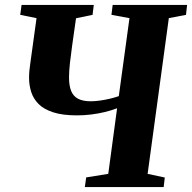

<svg xmlns="http://www.w3.org/2000/svg" viewBox="-20 -763 783 783"><path d="M326 0 331.5 -39.5 421.5 -54 457.5 -321.5Q434 -312.5 407 -306Q380 -299.5 351.5 -296Q323 -292.5 294 -292.5Q235 -292.5 196.8 -305Q158.5 -317.5 137.2 -339Q116 -360.5 107.2 -388.2Q98.5 -416 98.5 -445.5Q98.5 -461 100.2 -477.8Q102 -494.5 104 -508L129 -689L62.5 -702.5L68 -743H362.5L357.5 -702.5L290 -688.5L274 -575.5Q269 -539.5 265.2 -506Q261.5 -472.5 261.5 -447Q261.5 -413.5 270.2 -392Q279 -370.5 298.5 -360.2Q318 -350 350 -350Q368 -350 388.8 -353Q409.5 -356 429.5 -360.8Q449.5 -365.5 464.5 -371L508 -689L434.5 -702.5L439.5 -743H743L738.5 -702.5L668.5 -689L582 -54L652 -39L647.5 0Z"/></svg>

Font: Merriweather 60pt ExtraBold
Style: Italic
Weight: 800
Italic angle: -7.8°
Version: Version 2.101